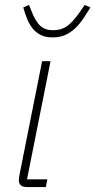

<svg xmlns="http://www.w3.org/2000/svg" viewBox="-20 -755 385 775"><path d="M89 0Q56 0 56 -28Q56 -36 59 -51L150 -508H184L89 -31H171L165 0ZM193 -604Q165 -604 146 -613Q127 -622 113.5 -638Q100 -654 90.5 -676.5Q81 -699 74 -725L97 -735L111 -701Q126 -665 144.5 -649Q163 -633 193 -633Q226 -633 248.5 -648Q271 -663 299 -702L322 -735L345 -725Q329 -699 314 -677Q299 -655 281.5 -639Q264 -623 242.5 -613.5Q221 -604 193 -604Z"/></svg>

Font: IBM Plex Sans ExtLt
Style: Italic
Weight: 200
Italic angle: -11°
Designer: Mike Abbink, Paul van der Laan, Pieter van Rosmalen
Foundry: Bold Monday
Version: Version 3.005